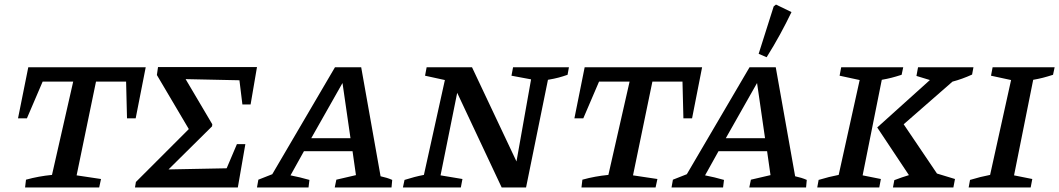

<svg xmlns="http://www.w3.org/2000/svg" viewBox="-20 -822 4645 842"><path d="M619 -527 575 -303H537L533 -464H401L316 -53L423 -37L415 0H90L94 -34Q123 -42 150.5 -47Q178 -52 208 -55L301 -464H167L98 -303H59L104 -527Z M572 0 576 -24 808 -256 668 -493 673 -528H1107L1079 -364H1043L1030 -470L794 -475L911 -277L910 -268L719 -79L974 -84L1019 -190H1056L1023 0Z M1649 -49Q1663 -46 1676 -42Q1689 -38 1700 -33L1697 0H1448L1455 -34L1541 -54L1526 -159H1313L1254 -53Q1275 -49 1295.5 -44Q1316 -39 1337 -33L1333 0H1107L1113 -34L1174 -58L1449 -527H1564ZM1345 -216H1517L1482 -458Z M2230 -527H2475L2469 -494Q2449 -487 2430.5 -482Q2412 -477 2383 -472L2287 0H2180L1985 -415L1912 -53L2008 -37L2001 0H1747L1754 -33Q1776 -40 1797 -45.5Q1818 -51 1839 -55L1931 -471L1844 -490L1851 -527H2050L2245 -114L2309 -474L2223 -490Z M3059 -527 3015 -303H2977L2973 -464H2841L2756 -53L2863 -37L2855 0H2530L2534 -34Q2563 -42 2590.5 -47Q2618 -52 2648 -55L2741 -464H2607L2538 -303H2499L2544 -527Z M3467 -49Q3481 -46 3494 -42Q3507 -38 3518 -33L3515 0H3266L3273 -34L3359 -54L3344 -159H3131L3072 -53Q3093 -49 3113.5 -44Q3134 -39 3155 -33L3151 0H2925L2931 -34L2992 -58L3267 -527H3382ZM3163 -216H3335L3300 -458ZM3342 -571 3307 -586 3373 -794 3383 -802 3451 -769Q3428 -721 3401 -671.5Q3374 -622 3342 -571Z M3564 0 3570 -33Q3593 -40 3615 -45.5Q3637 -51 3658 -55L3750 -471L3662 -490L3669 -527H3941L3934 -494Q3909 -486 3889.5 -481Q3870 -476 3847 -472L3763 -53L3843 -37L3836 0ZM3896 0 3902 -32Q3936 -45 3966 -54L3827 -263L4058 -471L3999 -489L4006 -527H4249L4243 -495Q4199 -475 4157 -464L3943 -277L4089 -61L4168 -37L4161 0Z M4228 0 4234 -33Q4257 -40 4279 -45.5Q4301 -51 4322 -55L4414 -471L4326 -490L4333 -527H4605L4598 -494Q4573 -486 4553.5 -481Q4534 -476 4511 -472L4427 -53L4507 -37L4500 0Z"/></svg>

Font: Piazzolla SC Medium
Style: Italic
Weight: 500
Italic angle: -11.3°
Designer: Juan Pablo del Peral
Foundry: Huerta Tipografica
Version: Version 1.330